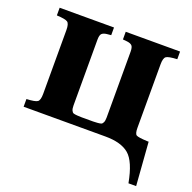

<svg xmlns="http://www.w3.org/2000/svg" viewBox="-118 -608 891 893"><g transform="rotate(20 327.0 -161.0)"><path d="M29 0V-38Q72 -40 83 -48Q94 -56 94 -87V-403Q94 -434 83 -442Q72 -450 29 -452V-490H298V-452L277 -450Q260 -448 252.5 -440.5Q245 -433 245 -410V-85Q245 -69 249 -60.5Q253 -52 258.5 -50Q264 -48 277 -47L298 -46H356L377 -47Q390 -48 395.5 -50Q401 -52 405 -60.5Q409 -69 409 -85V-410Q409 -433 401.5 -440.5Q394 -448 377 -450L356 -452V-490H625V-452Q582 -450 571 -442Q560 -434 560 -403V-89Q560 -60 569.5 -54Q579 -48 625 -46H631L647 168H609Q590 66 551 33Q512 0 434 0Z"/></g></svg>

Font: Heuristica
Style: Bold
Weight: 700
Version: Version 1.0.2